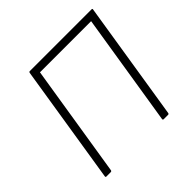

<svg xmlns="http://www.w3.org/2000/svg" viewBox="-165 -816 977 977"><g transform="rotate(-45 323.0 -327.5)"><path d="M71 0Q65 0 66 -7L168 -648Q169 -655 175 -655H619Q626 -655 624 -648L522 -7Q521 0 515 0H484Q477 0 478 -7L575 -614H207L110 -7Q109 0 102 0Z"/></g></svg>

Font: Sofia Sans ExtraLight
Style: Italic
Weight: 250
Italic angle: -9°
Version: Version 4.100-B